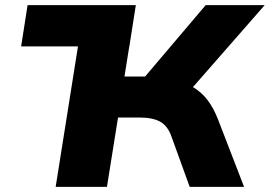

<svg xmlns="http://www.w3.org/2000/svg" viewBox="-20 -725 1047 745"><path d="M62 -545 87 -705H507L482 -545ZM196 0 308 -705H507L463 -428H566L526 -408L778 -705H1007L712 -368L632 -420Q687 -411 724 -390Q761 -369 785.5 -336.5Q810 -304 827 -259L927 0H716L645 -196Q631 -236 602 -252.5Q573 -269 521 -269H438L395 0Z"/></svg>

Font: Nunito Sans 10pt SemiExpanded Black
Style: Italic
Weight: 900
Width: 6
Italic angle: -9°
Designer: Vernon Adams
Foundry: Vernon Adams
Version: Version 3.101;gftools[0.9.27]